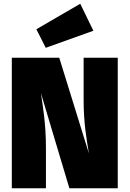

<svg xmlns="http://www.w3.org/2000/svg" viewBox="-20 -1004 691 1024"><path d="M408 -984 174 -848 224 -749 478 -840ZM608 -696H426V-473C426 -347 441 -267 454 -186L296 -696H43V0H225V-216C225 -345 208 -441 198 -508L350 0H608Z"/></svg>

Font: Fira Sans Heavy
Style: Regular
Weight: 900
Designer: bBox Type GmbH & Carrois Corporate GbR & Edenspiekermann AG
Foundry: bBox Type GmbH & Carrois Corporate GbR & Edenspiekermann AG
Version: Version 4.300;PS 004.300;hotconv 1.0.88;makeotf.lib2.5.64775